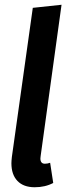

<svg xmlns="http://www.w3.org/2000/svg" viewBox="-20 -774 285 808"><path d="M151 -117Q150 -113 150 -107Q150 -85 169 -85Q180 -85 191 -89L204 -4Q170 14 126 14Q79 14 53.5 -12.5Q28 -39 28 -87Q28 -96 30 -114L118 -741L239 -754Z"/></svg>

Font: Fira Sans Extra Condensed Medium
Style: Italic
Weight: 500
Width: 3
Italic angle: -8°
Designer: Carrois Corporate & Edenspiekermann AG
Foundry: Carrois Corporate GbR & Edenspiekermann AG
Version: Version 4.203